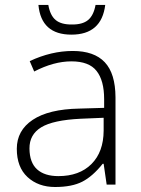

<svg xmlns="http://www.w3.org/2000/svg" viewBox="-20 -746 570 776"><path d="M215.8 -34.2Q300.8 -34.2 349.6 -83Q398.4 -131.8 398.9 -217.8V-270L306.2 -266.1Q194.3 -260.7 146.5 -231.4Q98.6 -202.1 99.1 -145.5Q99.6 -88.9 129.9 -61.5Q160.2 -34.2 215.8 -34.2ZM299.8 -307.1 400.9 -310.1V-345.2Q400.9 -420.9 370.1 -459.5Q339.8 -498 268.6 -498Q197.3 -498 118.2 -457L100.1 -499Q187.5 -540 273.9 -540Q360.4 -540 403.3 -494.6Q446.3 -449.2 446.8 -353V0H411.1L398.9 -84H395Q354.5 -33.2 312.5 -11.7Q270.5 9.8 202.6 9.8Q134.8 9.8 91.3 -30.3Q47.9 -70.3 47.9 -144.5Q47.9 -218.8 112.3 -261.7Q176.8 -304.7 299.8 -307.1ZM135.3 -726.1H175.3Q182.6 -683.6 205.1 -665Q227.5 -646.5 270.5 -647Q313.5 -646.5 335.9 -665Q358.4 -683.6 366.2 -726.1H405.3Q390.6 -606 268.6 -606Q146.5 -606 135.3 -726.1Z"/></svg>

Font: OpenSans-Light
Style: Regular
Weight: 300
Foundry: Ascender Corporation
Version: Version 1.10